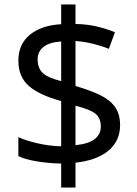

<svg xmlns="http://www.w3.org/2000/svg" viewBox="-20 -779 612 857"><path d="M253 58V-49Q198 -50 146 -58.5Q94 -67 62 -82V-167Q96 -151 149 -139Q202 -127 253 -126V-328Q154 -355 108 -396Q62 -437 62 -508Q62 -582 113.5 -624Q165 -666 253 -671V-759H317V-672Q370 -671 413.5 -660.5Q457 -650 493 -635L466 -561Q434 -574 395.5 -583.5Q357 -593 317 -596V-395Q383 -376 427 -354.5Q471 -333 493.5 -301.5Q516 -270 516 -220Q516 -150 464 -106.5Q412 -63 317 -53V58ZM253 -417V-594Q199 -590 173.5 -569Q148 -548 148 -515Q148 -475 170.5 -453.5Q193 -432 253 -417ZM317 -131Q376 -137 403 -158.5Q430 -180 430 -214Q430 -252 406 -271.5Q382 -291 317 -307Z"/></svg>

Font: Noto IKEA Simplified Chinese
Style: Regular
Weight: 400
Designer: Monotype Design Team
Foundry: Monotype Imaging Inc.
Version: Version 1.100